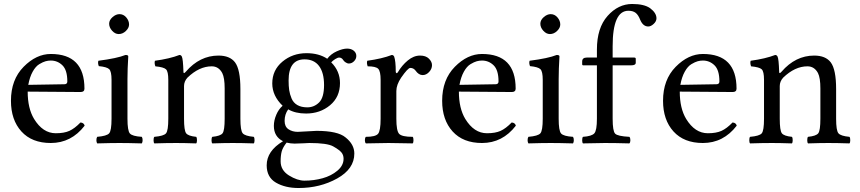

<svg xmlns="http://www.w3.org/2000/svg" viewBox="-20 -718 4318 964"><path d="M122 -292 303 -295Q318 -295 318 -309Q318 -366 293.5 -390Q269 -414 235 -414Q222 -414 209 -410.5Q196 -407 177.5 -396Q159 -385 144 -358Q129 -331 122 -292ZM235 0Q140 0 87.5 -58Q35 -116 35 -212Q35 -318 98.5 -382.5Q162 -447 235 -447Q404 -447 404 -273Q404 -256 385 -256L119 -258Q119 -174 151 -121Q195 -49 260 -49Q302 -49 328.5 -61Q355 -73 384 -103Q401 -102 405 -87Q338 0 235 0Z M528 -599Q528 -617 545 -632Q562 -647 580 -647Q600 -647 614 -630.5Q628 -614 628 -595Q628 -578 612 -562.5Q596 -547 576 -547Q558 -547 543 -563.5Q528 -580 528 -599ZM620 -122Q620 -62 632 -48Q644 -34 692 -31Q696 -25 696 -14Q696 -4 692 2Q624 0 580 0Q536 0 468 2Q464 -4 464 -14Q464 -25 468 -31Q516 -35 528 -48.5Q540 -62 540 -122V-317Q540 -359 528.5 -370.5Q517 -382 476 -386Q470 -402 474 -413Q568 -425 610 -442Q624 -442 624 -435Q620 -371 620 -321Z M913 -358Q983 -439 1077 -439Q1134 -439 1160 -405Q1187 -369 1187 -271V-122Q1187 -63 1198.5 -49Q1210 -35 1254 -31Q1258 -27 1258 -14Q1258 -2 1254 2Q1194 0 1148 0Q1106 0 1046 2Q1042 -2 1042 -14Q1042 -27 1046 -31Q1087 -35 1097.5 -49Q1108 -63 1108 -122V-274Q1108 -327 1096 -351Q1078 -385 1043 -385Q980 -385 921 -328Q904 -309 904 -286V-122Q904 -63 914.5 -49Q925 -35 965 -31Q969 -27 969 -14Q969 -2 965 2Q905 0 865 0Q815 0 755 2Q751 -2 751 -14Q751 -27 755 -31Q802 -35 813.5 -48.5Q825 -62 825 -122V-317Q825 -359 813.5 -370Q802 -381 760 -385Q754 -402 758 -413Q832 -423 881 -442Q889 -442 893 -434Q899 -422 901 -358Q901 -344 913 -358Z M1607 -291Q1607 -353 1582 -386.5Q1557 -420 1509 -420Q1429 -420 1429 -314Q1429 -286 1432 -265.5Q1435 -245 1444 -223.5Q1453 -202 1473 -190.5Q1493 -179 1523 -179Q1557 -179 1582 -203.5Q1607 -228 1607 -291ZM1419 -2Q1400 22 1394.5 42Q1389 62 1389 92Q1389 137 1431 163Q1473 189 1509 189Q1556 189 1599.5 177Q1643 165 1674 139Q1705 113 1705 79Q1705 60 1694 47Q1683 34 1653 17Q1623 0 1533 0Q1528 0 1502.5 1.5Q1477 3 1459 3Q1439 3 1419 -2ZM1475 -56Q1487 -56 1522.5 -58.5Q1558 -61 1569 -61Q1676 -61 1715 -28Q1759 7 1759 53Q1759 130 1673 178Q1587 226 1479 226Q1412 226 1365.5 199Q1319 172 1319 112Q1319 40 1401 -9Q1355 -32 1355 -86Q1355 -113 1367 -141.5Q1379 -170 1399 -187Q1347 -237 1347 -299Q1347 -366 1398 -408.5Q1449 -451 1519 -451Q1581 -451 1623 -423Q1641 -447 1671 -460.5Q1701 -474 1723 -474Q1743 -474 1756 -463.5Q1769 -453 1769 -437Q1769 -422 1757.5 -410.5Q1746 -399 1731 -399Q1724 -399 1715 -405Q1706 -411 1703 -417Q1695 -429 1683 -429Q1675 -429 1662.5 -421Q1650 -413 1643 -405Q1687 -361 1687 -301Q1687 -231 1637 -189.5Q1587 -148 1517 -148Q1463 -148 1427 -169Q1409 -144 1409 -111Q1409 -82 1428.5 -69Q1448 -56 1475 -56Z M1967 -358Q1967 -353 1970.5 -351Q1974 -349 1978 -356Q1998 -390 2027.5 -414.5Q2057 -439 2089 -439Q2118 -439 2133.5 -423.5Q2149 -408 2149 -391Q2149 -372 2134.5 -356.5Q2120 -341 2102 -341Q2082 -341 2066 -364Q2056 -377 2040 -377Q2028 -377 1994 -328Q1970 -292 1970 -261V-122Q1970 -61 1984 -46Q1998 -31 2052 -31Q2056 -27 2056 -14Q2056 -2 2052 2Q2035 2 1993.5 1Q1952 0 1931 0Q1910 0 1872 1Q1834 2 1817 2Q1812 -3 1812 -14Q1812 -26 1817 -31Q1865 -31 1878 -46Q1891 -61 1891 -122V-317Q1891 -360 1879 -372.5Q1867 -385 1826 -385Q1820 -402 1824 -413Q1898 -423 1947 -442Q1955 -442 1959 -434Q1967 -412 1967 -358Z M2287 -292 2468 -295Q2483 -295 2483 -309Q2483 -366 2458.5 -390Q2434 -414 2400 -414Q2387 -414 2374 -410.5Q2361 -407 2342.5 -396Q2324 -385 2309 -358Q2294 -331 2287 -292ZM2400 0Q2305 0 2252.5 -58Q2200 -116 2200 -212Q2200 -318 2263.5 -382.5Q2327 -447 2400 -447Q2569 -447 2569 -273Q2569 -256 2550 -256L2284 -258Q2284 -174 2316 -121Q2360 -49 2425 -49Q2467 -49 2493.5 -61Q2520 -73 2549 -103Q2566 -102 2570 -87Q2503 0 2400 0Z M2693 -599Q2693 -617 2710 -632Q2727 -647 2745 -647Q2765 -647 2779 -630.5Q2793 -614 2793 -595Q2793 -578 2777 -562.5Q2761 -547 2741 -547Q2723 -547 2708 -563.5Q2693 -580 2693 -599ZM2785 -122Q2785 -62 2797 -48Q2809 -34 2857 -31Q2861 -25 2861 -14Q2861 -4 2857 2Q2789 0 2745 0Q2701 0 2633 2Q2629 -4 2629 -14Q2629 -25 2633 -31Q2681 -35 2693 -48.5Q2705 -62 2705 -122V-317Q2705 -359 2693.5 -370.5Q2682 -382 2641 -386Q2635 -402 2639 -413Q2733 -425 2775 -442Q2789 -442 2789 -435Q2785 -371 2785 -321Z M3056 -122Q3056 -60 3068.5 -47Q3081 -34 3140 -31Q3145 -26 3145 -14Q3145 -3 3140 2Q3070 0 3017 0Q2977 0 2907 2Q2903 -2 2903 -14Q2903 -27 2907 -31Q2951 -34 2964 -48.5Q2977 -63 2977 -122V-390H2908Q2903 -390 2903 -396V-409Q2903 -429 2926 -429H2977V-469Q2977 -578 3030.5 -638Q3084 -698 3154 -698Q3214 -698 3244 -677Q3276 -653 3276 -626Q3276 -611 3262 -598Q3248 -585 3235 -585Q3209 -585 3195 -617Q3185 -643 3171.5 -653.5Q3158 -664 3135 -664Q3056 -664 3056 -486V-429H3164Q3172 -429 3172 -423V-403Q3172 -390 3149 -390H3056Z M3396 -292 3577 -295Q3592 -295 3592 -309Q3592 -366 3567.5 -390Q3543 -414 3509 -414Q3496 -414 3483 -410.5Q3470 -407 3451.5 -396Q3433 -385 3418 -358Q3403 -331 3396 -292ZM3509 0Q3414 0 3361.5 -58Q3309 -116 3309 -212Q3309 -318 3372.5 -382.5Q3436 -447 3509 -447Q3678 -447 3678 -273Q3678 -256 3659 -256L3393 -258Q3393 -174 3425 -121Q3469 -49 3534 -49Q3576 -49 3602.5 -61Q3629 -73 3658 -103Q3675 -102 3679 -87Q3612 0 3509 0Z M3904 -358Q3974 -439 4068 -439Q4125 -439 4151 -405Q4178 -369 4178 -271V-122Q4178 -63 4189.5 -49Q4201 -35 4245 -31Q4249 -27 4249 -14Q4249 -2 4245 2Q4185 0 4139 0Q4097 0 4037 2Q4033 -2 4033 -14Q4033 -27 4037 -31Q4078 -35 4088.5 -49Q4099 -63 4099 -122V-274Q4099 -327 4087 -351Q4069 -385 4034 -385Q3971 -385 3912 -328Q3895 -309 3895 -286V-122Q3895 -63 3905.5 -49Q3916 -35 3956 -31Q3960 -27 3960 -14Q3960 -2 3956 2Q3896 0 3856 0Q3806 0 3746 2Q3742 -2 3742 -14Q3742 -27 3746 -31Q3793 -35 3804.5 -48.5Q3816 -62 3816 -122V-317Q3816 -359 3804.5 -370Q3793 -381 3751 -385Q3745 -402 3749 -413Q3823 -423 3872 -442Q3880 -442 3884 -434Q3890 -422 3892 -358Q3892 -344 3904 -358Z"/></svg>

Font: Triodion Unicode
Style: Normal
Weight: 400
Version: Version 1.1